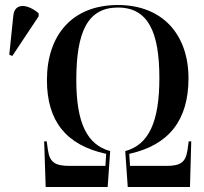

<svg xmlns="http://www.w3.org/2000/svg" viewBox="-20 -745 814 765"><path d="M162 0H409L419 -143C327 -168 284 -255 284 -426C284 -618 329 -715 450 -715C571 -715 615 -616 615 -434C615 -258 572 -168 479 -143L489 0H737L742 -182H732L727 -147C720 -98 699 -84 642 -84H498L495 -132C654 -167 731 -267 731 -433C731 -608 627 -725 450 -725C265 -725 167 -602 167 -426C167 -264 242 -167 403 -132L400 -84H258C200 -84 178 -98 171 -147L166 -182H156ZM29 -522 134 -680V-692C91 -729 38 -736 33 -682L17 -527Z"/></svg>

Font: Noto Serif Display Condensed Medium
Style: Regular
Weight: 500
Width: 3
Designer: Monotype Design Team
Foundry: Monotype Imaging Inc.
Version: Version 2.009